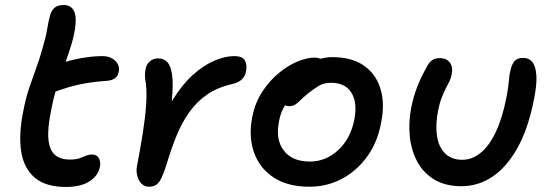

<svg xmlns="http://www.w3.org/2000/svg" viewBox="-20 -730 2182 763"><path d="M242 13Q161 13 117.5 -24.5Q74 -62 64 -129.5Q54 -197 72 -286Q82 -339 96 -380.5Q110 -422 124 -460Q138 -498 149 -538Q163 -585 167.5 -614.5Q172 -644 179 -669Q184 -687 196 -698.5Q208 -710 233 -710Q270 -710 278.5 -673Q287 -636 265 -557Q254 -521 243 -490.5Q232 -460 221.5 -430.5Q211 -401 201 -367.5Q191 -334 183 -291Q168 -218 172.5 -175.5Q177 -133 198.5 -114.5Q220 -96 257 -96Q282 -96 296 -101Q310 -106 321.5 -111Q333 -116 346 -116Q365 -116 373 -101Q381 -86 377 -67Q370 -31 335 -9Q300 13 242 13ZM192 -363Q158 -349 143.5 -362Q129 -375 134 -399Q138 -423 152.5 -441.5Q167 -460 212 -475Q253 -490 300.5 -498.5Q348 -507 386 -507Q419 -507 438 -488.5Q457 -470 452 -445Q449 -429 438 -420Q427 -411 407 -409Q361 -406 325.5 -400Q290 -394 258 -385Q226 -376 192 -363Z M572 12Q555 12 543 0.5Q531 -11 525.5 -31Q520 -51 525 -74Q538 -141 547.5 -201Q557 -261 560.5 -311Q564 -361 560 -395Q556 -419 556 -431.5Q556 -444 559 -458Q563 -476 576.5 -487Q590 -498 609 -498Q631 -498 645 -483Q659 -468 664 -432Q669 -396 663 -332Q657 -268 639 -172L598 -182Q627 -269 665 -331Q703 -393 745.5 -431.5Q788 -470 831 -488.5Q874 -507 910 -507Q945 -507 954 -488.5Q963 -470 957 -444Q955 -429 942 -415.5Q929 -402 903 -396Q845 -383 803.5 -354.5Q762 -326 732.5 -284.5Q703 -243 681.5 -190.5Q660 -138 642 -77Q631 -42 621.5 -22.5Q612 -3 600.5 4.5Q589 12 572 12Z M1209 12Q1123 12 1067 -25Q1011 -62 989 -125.5Q967 -189 983 -268Q994 -322 1022 -365Q1050 -408 1086.5 -438.5Q1123 -469 1161 -485Q1199 -501 1230 -501Q1243 -501 1253.5 -497Q1264 -493 1270 -485Q1276 -477 1273 -463Q1267 -437 1253 -417Q1239 -397 1204 -384Q1172 -370 1148.5 -351Q1125 -332 1110 -307Q1095 -282 1089 -249Q1074 -176 1107.5 -132Q1141 -88 1211 -88Q1275 -88 1324 -133.5Q1373 -179 1388 -254Q1401 -322 1376.5 -361.5Q1352 -401 1296 -401Q1267 -401 1247 -389Q1227 -377 1202 -357Q1184 -342 1173 -331Q1162 -320 1152.5 -314Q1143 -308 1129 -308Q1113 -308 1103 -320.5Q1093 -333 1099 -360Q1103 -384 1123.5 -409.5Q1144 -435 1173 -456Q1202 -477 1235 -490Q1268 -503 1300 -503Q1378 -503 1426.5 -469Q1475 -435 1492.5 -375.5Q1510 -316 1494 -240Q1480 -164 1438.5 -107Q1397 -50 1338 -19Q1279 12 1209 12Z M1814 10Q1750 10 1706 -16.5Q1662 -43 1638 -88Q1614 -133 1608.5 -188Q1603 -243 1614 -301Q1623 -347 1639 -387.5Q1655 -428 1680 -471Q1687 -484 1698.5 -491.5Q1710 -499 1727 -499Q1755 -499 1768 -481Q1781 -463 1775 -435Q1773 -421 1766.5 -408Q1760 -395 1752 -379.5Q1744 -364 1735.5 -342.5Q1727 -321 1721 -291Q1710 -235 1716.5 -190.5Q1723 -146 1748.5 -120.5Q1774 -95 1817 -95Q1856 -95 1890 -122.5Q1924 -150 1950.5 -206Q1977 -262 1993 -345Q1998 -372 2000 -389.5Q2002 -407 2003.5 -421.5Q2005 -436 2009 -452Q2014 -475 2025 -487.5Q2036 -500 2060 -500Q2082 -500 2095.5 -483.5Q2109 -467 2111.5 -430.5Q2114 -394 2102 -335Q2079 -218 2036 -141.5Q1993 -65 1936.5 -27.5Q1880 10 1814 10Z"/></svg>

Font: Shantell Sans Medium
Style: Italic
Weight: 500
Italic angle: -11°
Designer: Stephen Nixon, Anya Danilova, Shantell Martin
Foundry: Arrow Type
Version: Version 1.011;[c5ecc13dd]